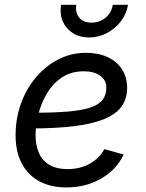

<svg xmlns="http://www.w3.org/2000/svg" viewBox="-20 -781 616 812"><path d="M261.2 11.7Q193.8 11.7 145.8 -14.6Q97.7 -41 71.8 -90.3Q45.9 -139.6 45.9 -208.5Q45.9 -280.3 68.8 -343.5Q91.8 -406.7 132.8 -454.8Q173.8 -502.9 227.8 -530.3Q281.7 -557.6 343.8 -557.6Q396.5 -557.6 435.5 -539.3Q474.6 -521 496.1 -487.5Q517.6 -454.1 517.6 -408.7Q517.6 -362.8 493.9 -330.3Q470.2 -297.9 420.4 -277.3Q370.6 -256.8 292.7 -247.3Q214.8 -237.8 106.9 -237.8L118.7 -304.2Q208 -304.2 268.1 -309.3Q328.1 -314.5 363.5 -326.7Q398.9 -338.9 414.3 -359.4Q429.7 -379.9 429.7 -410.6Q429.7 -441.9 403.6 -460.7Q377.4 -479.5 335 -479.5Q279.8 -479.5 241 -452.9Q202.1 -426.3 177.7 -384.5Q153.3 -342.8 141.8 -296.1Q130.4 -249.5 130.4 -209Q130.4 -168.9 143.6 -136.5Q156.7 -104 186.8 -85Q216.8 -65.9 266.6 -65.9Q318.8 -65.9 359.6 -88.6Q400.4 -111.3 421.4 -150.4L502.9 -127.4Q472.7 -63 407.5 -25.6Q342.3 11.7 261.2 11.7ZM356.4 -622.6Q316.9 -622.6 287.8 -641.1Q258.8 -659.7 245.4 -690.9Q231.9 -722.2 238.3 -760.7H302.7Q297.4 -727.1 315.4 -706.1Q333.5 -685.1 367.2 -685.1Q389.6 -685.1 408.7 -694.6Q427.7 -704.1 440.7 -721.2Q453.6 -738.3 457 -760.7H521.5Q515.1 -722.2 491 -690.7Q466.8 -659.2 431.6 -640.9Q396.5 -622.6 356.4 -622.6Z"/></svg>

Font: Inter Variable
Style: Italic
Weight: 400
Italic angle: -9.39999°
Designer: Rasmus Andersson
Foundry: rsms
Version: Version 4.001;git-9221beed3